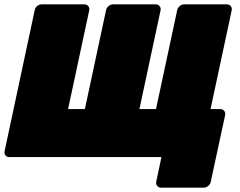

<svg xmlns="http://www.w3.org/2000/svg" viewBox="-24 -720 1100 880"><path d="M714 140Q703 140 696.5 132Q690 124 692 113L716 0H18Q7 0 1 -8Q-5 -16 -3 -27L135 -673Q137 -685 146.5 -692.5Q156 -700 167 -700H363Q374 -700 380.5 -692Q387 -684 385 -673L288 -220H365L462 -673Q464 -684 473.5 -692Q483 -700 494 -700H690Q701 -700 707.5 -692Q714 -684 712 -673L615 -220H691L788 -673Q790 -684 799.5 -692Q809 -700 820 -700H1016Q1027 -700 1033.5 -692Q1040 -684 1038 -673L941 -220H986Q997 -220 1003.5 -212Q1010 -204 1008 -193L942 113Q940 124 930.5 132Q921 140 910 140Z"/></svg>

Font: Rubik Light Black
Style: Italic
Weight: 900
Italic angle: -12°
Version: Version 2.104